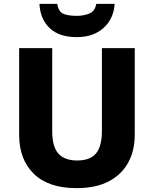

<svg xmlns="http://www.w3.org/2000/svg" viewBox="-20 -963 796 993"><path d="M677 -267Q677 -185 643.5 -123Q610 -61 543.5 -25.5Q477 10 375 10Q231 10 155 -64Q79 -138 79 -266V-714H250V-285Q250 -203 282.5 -168Q315 -133 379 -133Q446 -133 476.5 -169.5Q507 -206 507 -286V-714H677ZM573 -943Q568 -866 515.5 -818.5Q463 -771 377 -771Q286 -771 237 -817.5Q188 -864 184 -943H276Q283 -901 309 -891Q335 -881 377 -881Q411 -881 441 -892.5Q471 -904 478 -943Z"/></svg>

Font: Noto Sans Gujarati UI ExtraBold
Style: Regular
Weight: 800
Designer: Jelle Bosma - Monotype Design Team, Universal Thirst
Foundry: Monotype Imaging Inc.
Version: Version 2.106; ttfautohint (v1.8.4.7-5d5b)